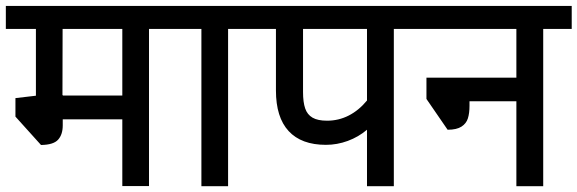

<svg xmlns="http://www.w3.org/2000/svg" viewBox="-29 -644 1997 664"><path d="M585.4 -543.9H486.3V-0.5H394V-231.4H188V-210.4Q188 -178.7 171.9 -160.9Q155.8 -143.1 112.8 -142.6L24.4 -240.7V-304.7L95.2 -313V-543.9H-8.8V-623.5H585.4ZM394 -543.9H187.5L187 -315.4H188V-313.5H394Z M858.4 -543.9H759.8V0H667.5V-543.9H568.4V-623.5H858.4Z M1431.6 -543.9H1333V0H1240.2V-195.3Q1210.9 -170.4 1173.8 -156.7Q1136.7 -143.1 1098.1 -143.1Q1013.2 -143.1 969.2 -190.7Q925.3 -238.3 925.3 -331.1V-543.9H840.8V-623.5H1431.6ZM1240.2 -543.9H1019V-325.7Q1019 -290.5 1026.4 -269Q1033.7 -247.6 1051.8 -237.1Q1069.8 -226.6 1102.1 -226.6Q1142.1 -226.6 1177 -244.4Q1211.9 -262.2 1240.2 -296.4Z M1948.2 -543.9H1849.6V0H1756.8V-293.9H1594.7V-278.3Q1594.7 -252.4 1589.1 -234.6Q1583.5 -216.8 1566.9 -206.1Q1550.3 -195.3 1519 -195.3L1445.8 -301.8V-375.5H1756.8V-543.9H1414.6V-623.5H1948.2Z"/></svg>

Font: Varta SemiBold
Style: Regular
Weight: 600
Designer: Joana Correia, Viktoriya Grabowska, Eben Sorkin
Foundry: Sorkin Type
Version: Version 1.003; ttfautohint (v1.3) -l 8 -r 24 -G 200 -x 12 -H